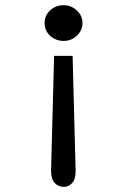

<svg xmlns="http://www.w3.org/2000/svg" viewBox="-20 -709 490 740"><path d="M226.1 11.2Q205.1 11.2 190.9 -3.7Q176.8 -18.6 176.8 -51.3L188.5 -493.7H259.8L271.5 -50.8Q271.5 -18.6 258.3 -3.7Q245.1 11.2 226.1 11.2ZM225.1 -689Q253.9 -689 275.9 -668.9Q297.9 -648.9 297.9 -620.1Q297.9 -592.3 276.6 -571.8Q255.4 -551.3 225.1 -551.3Q195.3 -551.3 173.6 -570.8Q151.9 -590.3 151.9 -620.1Q151.9 -649.9 173.6 -669.4Q195.3 -689 225.1 -689Z"/></svg>

Font: Anka/Coder Narrow
Style: Regular
Weight: 400
Width: 3
Monospace: yes
Version: Version 001.100